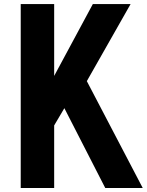

<svg xmlns="http://www.w3.org/2000/svg" viewBox="-20 -937 731 957"><path d="M250 0H83.3V-916.7H250V-558.6L442.7 -916.7H630.9L412.8 -532.6L691.4 0H504.6L300.8 -397.8L250 -311.8Z"/></svg>

Font: TypoPRO Monoid
Style: Bold
Weight: 700
Width: 4
Monospace: yes
Designer: Andreas Larsen (@larsenwork)
Version: Version 0.61